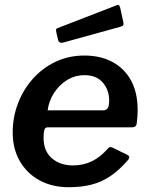

<svg xmlns="http://www.w3.org/2000/svg" viewBox="-20 -772 624 802"><path d="M268 10Q197 10 144.5 -19Q92 -48 62.5 -99.5Q33 -151 33 -219Q33 -281 54.5 -338.5Q76 -396 116 -441.5Q156 -487 211 -513.5Q266 -540 333 -540Q400 -540 450 -513Q500 -486 527.5 -435.5Q555 -385 555 -312Q555 -299 554 -285Q553 -271 551 -256Q550 -248 545 -244Q540 -240 529 -240H178Q168 -240 165 -228.5Q162 -217 162 -196Q162 -141 196.5 -111Q231 -81 285 -81Q328 -81 364 -98.5Q400 -116 432 -153Q437 -158 442 -157.5Q447 -157 453 -154L510 -126Q527 -119 515 -104Q478 -61 440.5 -36Q403 -11 361 -0.5Q319 10 268 10ZM412 -311Q422 -311 429 -319Q436 -327 436 -352Q436 -396 409.5 -427Q383 -458 333 -458Q293 -458 260 -437.5Q227 -417 205.5 -383.5Q184 -350 179 -311ZM482 -740 495 -680Q497 -672 495 -667.5Q493 -663 482 -660L243 -594Q233 -592 228 -596Q223 -600 222 -608L215 -638Q212 -652 219 -654L467 -750Q472 -753 476 -750.5Q480 -748 482 -740Z"/></svg>

Font: Libre Franklin SemiBold
Style: Italic
Weight: 600
Italic angle: -8°
Designer: Pablo Impallari, Rodrigo Fuenzalida, Nhung Nguyen
Foundry: Impallari Type
Version: Version 3.000